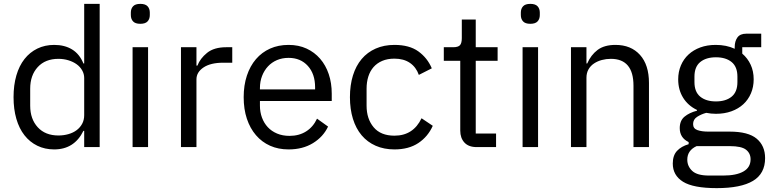

<svg xmlns="http://www.w3.org/2000/svg" viewBox="-20 -760 3981 992"><path d="M415 -84H411Q364 12 260 12Q212 12 173 -7Q134 -26 106.5 -61Q79 -96 64.5 -146Q50 -196 50 -258Q50 -320 64.5 -370Q79 -420 106.5 -455Q134 -490 173 -509Q212 -528 260 -528Q314 -528 352.5 -504.5Q391 -481 411 -432H415V-740H495V0H415ZM282 -60Q309 -60 333.5 -67Q358 -74 376 -87.5Q394 -101 404.5 -120.5Q415 -140 415 -165V-357Q415 -378 404.5 -396.5Q394 -415 376 -428Q358 -441 333.5 -448.5Q309 -456 282 -456Q214 -456 175 -413.5Q136 -371 136 -302V-214Q136 -145 175 -102.5Q214 -60 282 -60Z M705 -637Q679 -637 667.5 -649.5Q656 -662 656 -682V-695Q656 -715 667.5 -727.5Q679 -740 705 -740Q731 -740 742.5 -727.5Q754 -715 754 -695V-682Q754 -662 742.5 -649.5Q731 -637 705 -637ZM665 -516H745V0H665Z M915 0V-516H995V-421H1000Q1014 -458 1050 -487Q1086 -516 1149 -516H1180V-436H1133Q1068 -436 1031.5 -411.5Q995 -387 995 -350V0Z M1471 12Q1418 12 1375.5 -7Q1333 -26 1302.5 -61.5Q1272 -97 1255.5 -146.5Q1239 -196 1239 -258Q1239 -319 1255.5 -369Q1272 -419 1302.5 -454.5Q1333 -490 1375.5 -509Q1418 -528 1471 -528Q1523 -528 1564 -509Q1605 -490 1634 -456.5Q1663 -423 1678.5 -377Q1694 -331 1694 -276V-238H1323V-214Q1323 -181 1333.5 -152.5Q1344 -124 1363.5 -103Q1383 -82 1411.5 -70Q1440 -58 1476 -58Q1525 -58 1561.5 -81Q1598 -104 1618 -147L1675 -106Q1650 -53 1597 -20.5Q1544 12 1471 12ZM1471 -461Q1438 -461 1411 -449.5Q1384 -438 1364.5 -417Q1345 -396 1334 -367.5Q1323 -339 1323 -305V-298H1608V-309Q1608 -378 1570.5 -419.5Q1533 -461 1471 -461Z M2018 12Q1964 12 1921 -7Q1878 -26 1848.5 -61Q1819 -96 1803.5 -146Q1788 -196 1788 -258Q1788 -320 1803.5 -370Q1819 -420 1848.5 -455Q1878 -490 1921 -509Q1964 -528 2018 -528Q2095 -528 2141.5 -494.5Q2188 -461 2211 -407L2144 -373Q2130 -413 2098 -435Q2066 -457 2018 -457Q1982 -457 1955 -445.5Q1928 -434 1910 -413.5Q1892 -393 1883 -364.5Q1874 -336 1874 -302V-214Q1874 -146 1910.5 -102.5Q1947 -59 2018 -59Q2115 -59 2158 -149L2216 -110Q2191 -54 2141.5 -21Q2092 12 2018 12Z M2443 0Q2401 0 2379.5 -23.5Q2358 -47 2358 -85V-446H2273V-516H2321Q2347 -516 2356.5 -526.5Q2366 -537 2366 -563V-659H2438V-516H2551V-446H2438V-70H2543V0Z M2720 -637Q2694 -637 2682.5 -649.5Q2671 -662 2671 -682V-695Q2671 -715 2682.5 -727.5Q2694 -740 2720 -740Q2746 -740 2757.5 -727.5Q2769 -715 2769 -695V-682Q2769 -662 2757.5 -649.5Q2746 -637 2720 -637ZM2680 -516H2760V0H2680Z M2930 0V-516H3010V-432H3014Q3033 -476 3067.5 -502Q3102 -528 3160 -528Q3240 -528 3286.5 -476.5Q3333 -425 3333 -331V0H3253V-317Q3253 -456 3136 -456Q3112 -456 3089.5 -450Q3067 -444 3049 -432Q3031 -420 3020.5 -401.5Q3010 -383 3010 -358V0Z M3933 57Q3933 137 3870.5 174.5Q3808 212 3683 212Q3562 212 3509 179Q3456 146 3456 85Q3456 43 3478 19.5Q3500 -4 3538 -15V-26Q3492 -48 3492 -98Q3492 -137 3517 -157.5Q3542 -178 3581 -188V-192Q3535 -214 3509.5 -255Q3484 -296 3484 -350Q3484 -389 3498 -422Q3512 -455 3537.5 -478.5Q3563 -502 3598.5 -515Q3634 -528 3678 -528Q3733 -528 3776 -508V-517Q3776 -547 3790 -566.5Q3804 -586 3836 -586H3913V-516H3815V-483Q3843 -459 3858.5 -425.5Q3874 -392 3874 -350Q3874 -311 3860 -278Q3846 -245 3820.5 -221.5Q3795 -198 3759 -185Q3723 -172 3679 -172Q3654 -172 3629 -177Q3603 -170 3582 -156.5Q3561 -143 3561 -119Q3561 -96 3583 -88Q3605 -80 3640 -80H3750Q3846 -80 3889.5 -43.5Q3933 -7 3933 57ZM3858 63Q3858 32 3834.5 13.5Q3811 -5 3751 -5H3579Q3531 17 3531 65Q3531 99 3556.5 123Q3582 147 3643 147H3717Q3784 147 3821 126Q3858 105 3858 63ZM3679 -236Q3730 -236 3760 -260.5Q3790 -285 3790 -336V-364Q3790 -415 3760 -439.5Q3730 -464 3679 -464Q3628 -464 3598 -439.5Q3568 -415 3568 -364V-336Q3568 -285 3598 -260.5Q3628 -236 3679 -236Z"/></svg>

Font: IBM Plex Sans
Style: Regular
Weight: 400
Designer: Mike Abbink, Paul van der Laan, Pieter van Rosmalen
Foundry: Bold Monday
Version: Version 3.005